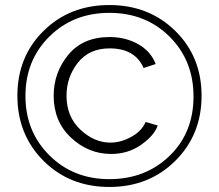

<svg xmlns="http://www.w3.org/2000/svg" viewBox="-20 -735 869 762"><path d="M153 -96.5Q49 -200 49 -355Q49 -510 153 -612.5Q257 -715 414 -715Q571 -715 675.5 -612.5Q780 -510 780 -355Q780 -200 675.5 -96.5Q571 7 414 7Q257 7 153 -96.5ZM748 -352Q748 -495 653 -589.5Q558 -684 414 -684Q271 -684 176 -590Q81 -496 81 -354Q81 -213 176 -118.5Q271 -24 414 -24Q557 -24 652.5 -116Q748 -208 748 -352ZM193 -355Q193 -447 251 -517.5Q309 -588 415 -588Q478 -588 528 -560Q578 -532 598 -481L550 -465Q516 -543 415 -543Q334 -543 289 -486Q244 -429 244 -355Q244 -272 299 -220.5Q354 -169 418 -169Q459 -169 500.5 -191.5Q542 -214 558 -251L606 -237Q593 -198 541 -161Q489 -124 421 -124Q331 -124 262 -188.5Q193 -253 193 -355Z"/></svg>

Font: Raleway-v4020 Light
Style: Regular
Weight: 300
Designer: Matt McInerney, Pablo Impallari, Rodrigo Fuenzalida
Foundry: Matt McInerney, Pablo Impallari, Rodrigo Fuenzalida
Version: Version 4.020;PS 004.020;hotconv 1.0.88;makeotf.lib2.5.64775